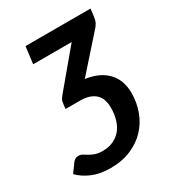

<svg xmlns="http://www.w3.org/2000/svg" viewBox="-238 -614 821 898"><g transform="rotate(-30 172.0 -165.0)"><path d="M55 -189.5 52 -164H131C150.7 -164 167.3 -161.5 181 -156.5C194.7 -151.5 205.8 -144.6 214.5 -135.8C223.2 -126.9 229.4 -116.4 233.2 -104.2C237.1 -92.1 239 -78.7 239 -64C239 -40 236 -18.2 230 1.2C224 20.8 215.2 37.2 203.8 50.8C192.2 64.2 178.2 74.7 161.8 82C145.2 89.3 126.5 93 105.5 93C89.2 93 75.7 91.1 65 87.2C54.3 83.4 45 79.1 37 74.2C29 69.4 21.8 65.1 15.2 61.2C8.8 57.4 1.8 55.5 -5.5 55.5C-12.5 55.5 -18.6 57 -23.8 60C-28.9 63 -33.5 67.3 -37.5 73L-69.5 117.5C-52.5 135.5 -30 150.6 -2 162.8C26 174.9 59 181 97 181C139 181 176.2 174.1 208.5 160.2C240.8 146.4 268 127.8 290 104.2C312 80.8 328.7 53.5 340 22.5C351.3 -8.5 357 -41.2 357 -75.5C357 -96.8 353.8 -116.8 347.5 -135.5C341.2 -154.2 331.5 -170.7 318.5 -185C305.5 -199.3 289.2 -211.2 269.5 -220.8C249.8 -230.2 226.7 -236.8 200 -240.5L352.5 -412C357.2 -417 361.2 -421.7 364.8 -426C368.2 -430.3 371.2 -434.8 373.8 -439.5C376.2 -444.2 378.2 -449.2 379.8 -454.8C381.2 -460.2 382.5 -466.7 383.5 -474L388 -512.5H37L25.5 -421H233.5L76 -233C71.7 -227.7 68.2 -223.3 65.8 -220C63.2 -216.7 61.3 -213.7 60 -211C58.7 -208.3 57.7 -205.4 57 -202.2C56.3 -199.1 55.7 -194.8 55 -189.5Z"/></g></svg>

Font: Lato
Style: Bold Italic
Weight: 700
Italic angle: -7°
Designer: Lukasz Dziedzic
Foundry: tyPoland Lukasz Dziedzic
Version: Version 2.007; 2014-02-27